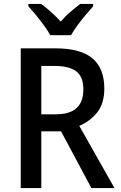

<svg xmlns="http://www.w3.org/2000/svg" viewBox="-20 -961 616 981"><path d="M263 -714Q391 -714 452 -663Q513 -612 513 -509Q513 -432 476.5 -386.5Q440 -341 385 -318L565 0H447L292 -290H191V0H86V-714ZM259 -624H191V-377H265Q337 -377 371.5 -409Q406 -441 406 -505Q406 -568 370 -596Q334 -624 259 -624ZM237 -781Q225 -803 205.5 -830Q186 -857 164.5 -883Q143 -909 125 -929V-941H190Q214 -924 240 -900.5Q266 -877 290 -851Q315 -879 340 -900.5Q365 -922 390 -941H456V-929Q439 -910 417 -884Q395 -858 375 -830.5Q355 -803 343 -781Z"/></svg>

Font: Noto Sans Ethiopic SemiCondensed Medium
Style: Regular
Weight: 500
Width: 4
Designer: Monotype Design Team
Foundry: Monotype Imaging Inc.
Version: Version 2.102; ttfautohint (v1.8.4.7-5d5b)